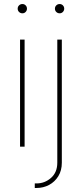

<svg xmlns="http://www.w3.org/2000/svg" viewBox="-20 -725 405 949"><path d="M79.1 0V-529.3H101.6V0ZM90.8 -659.2Q81.1 -659.2 74.2 -665.8Q67.4 -672.4 67.4 -682.1Q67.4 -691.9 74.2 -698.5Q81.1 -705.1 90.8 -705.1Q100.1 -705.1 106.7 -698.5Q113.3 -691.9 113.3 -682.1Q113.3 -672.9 106.7 -666Q100.1 -659.2 90.8 -659.2ZM263.2 -529.3H285.6V79.1Q285.6 117.7 268.3 145.8Q251 173.8 222.7 189Q194.3 204.1 160.6 204.1H151.9V181.6H160.6Q201.2 181.6 232.2 154.3Q263.2 127 263.2 79.1ZM274.9 -659.2Q265.1 -659.2 258.3 -665.8Q251.5 -672.4 251.5 -682.1Q251.5 -691.9 258.3 -698.5Q265.1 -705.1 274.9 -705.1Q284.2 -705.1 290.8 -698.5Q297.4 -691.9 297.4 -682.1Q297.4 -672.9 290.8 -666Q284.2 -659.2 274.9 -659.2Z"/></svg>

Font: Inter 24pt Thin
Style: Regular
Weight: 250
Designer: Rasmus Andersson
Foundry: rsms
Version: Version 4.001;git-66647c0bb